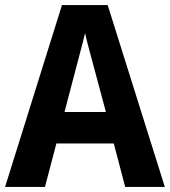

<svg xmlns="http://www.w3.org/2000/svg" viewBox="-20 -736 669 756"><path d="M473 0H629L404 -716H224L0 0H157L202 -171H428ZM349 -474 397 -295H234L281 -474C287 -499 307 -570 315 -606C323 -567 339 -513 349 -474Z"/></svg>

Font: Noto Sans Telugu SemiCondensed
Style: Bold
Weight: 700
Width: 4
Designer: Jelle Bosma - Monotype Design Team
Foundry: Monotype Imaging Inc.
Version: Version 2.005